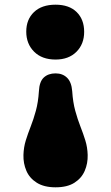

<svg xmlns="http://www.w3.org/2000/svg" viewBox="-20 -606 472 819"><path d="M217 -586Q275 -586 307 -554.5Q339 -523 339 -470Q339 -418 306 -385Q273 -352 217 -352Q159 -352 125.5 -385.5Q92 -419 92 -471Q92 -523 125 -554.5Q158 -586 217 -586ZM80 55Q81 22 90 -7Q99 -36 111 -66.5Q123 -97 133 -133.5Q143 -170 146 -217Q148 -258 167 -275.5Q186 -293 217 -293Q247 -293 266 -274.5Q285 -256 288 -217Q291 -170 301 -133.5Q311 -97 323 -66.5Q335 -36 344 -7Q353 22 354 55Q355 91 341.5 122.5Q328 154 297.5 173.5Q267 193 217 193Q168 193 137 173.5Q106 154 92.5 122.5Q79 91 80 55Z"/></svg>

Font: Bagel Fat One
Style: Regular
Weight: 400
Designer: Kyung-won Kim
Foundry: JAMO
Version: Version 1.000; ttfautohint (v1.8.4.7-5d5b);gftools[0.9.28]